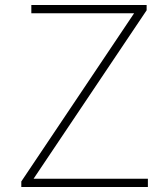

<svg xmlns="http://www.w3.org/2000/svg" viewBox="-20 -746 671 766"><path d="M65 -22 515 -693H105V-726H565V-705L114 -33H570V0H65Z"/></svg>

Font: SpoqaHanSans
Style: Thin
Weight: 250
Designer: [Spoqa Han Sans] Dong-huui Kim \uAE40 \uB3D9 \uD718   [Noto Sans] Ryoko NISHIZUKA \u897F \u585A \u6DBC \u5B50  (kana & i
Foundry: Spoqa (http://bi.spoqa.com)
Version: Version 1.004;PS 1.004;hotconv 1.0.82;makeotf.lib2.5.63406